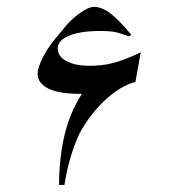

<svg xmlns="http://www.w3.org/2000/svg" viewBox="-20 -688 513 560"><path d="M152.3 -148.4Q152.3 -226.6 168 -293Q183.6 -359.4 218.8 -414.1Q152.3 -414.1 121.1 -429.7Q89.8 -445.3 89.8 -472.7Q89.8 -492.2 107.4 -525.4Q125 -558.6 160.2 -597.7Q183.6 -628.9 210.9 -648.4Q238.3 -668 253.9 -668Q277.3 -668 302.7 -648.4Q328.1 -628.9 363.3 -585.9L355.5 -582Q324.2 -593.8 308.6 -595.7Q293 -597.7 273.4 -597.7Q214.8 -597.7 181.6 -584Q148.4 -570.3 148.4 -546.9Q148.4 -523.4 173.8 -509.8Q199.2 -496.1 242.2 -496.1Q277.3 -496.1 308.6 -503.9Q339.8 -511.7 390.6 -535.2L375 -449.2Q332 -437.5 289.1 -398.4Q242.2 -355.5 210.9 -296.9Q179.7 -226.6 168 -148.4Z"/></svg>

Font: 和音 by 宁静之雨，公众号njzyshare
Style: Regular
Weight: 400
Designer: Steve Matteson
Foundry: Ascender Corporation
Version: Version 6.00;June 8, 2018;FontCreator 11.0.0.2388 32-bit